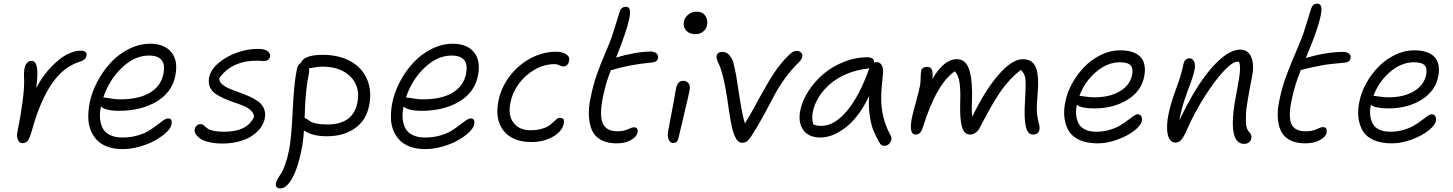

<svg xmlns="http://www.w3.org/2000/svg" viewBox="-20 -776 8001 1057"><path d="M102.1 12.2Q86.9 12.2 78.9 -5.4Q70.8 -22.9 75.2 -46.9Q93.3 -133.3 104 -214.8Q114.7 -296.4 112.8 -339.8Q110.4 -374.5 115.2 -401.9Q119.1 -419.9 129.4 -430.4Q139.6 -440.9 154.8 -440.9Q200.2 -440.9 179.2 -291Q214.8 -358.9 261.5 -407.2Q308.1 -455.6 348.9 -476.3Q389.6 -497.1 422.9 -497.1Q443.8 -497.1 451.2 -489.5Q458.5 -481.9 456.1 -469.2Q451.2 -445.3 420.9 -437Q328.1 -408.2 264.4 -313.7Q200.7 -219.2 157.2 -63Q145 -18.6 134 -3.2Q123 12.2 102.1 12.2Z M655.8 44.9Q609.9 44.9 574.2 32.5Q538.6 20 515.9 -2.7Q493.2 -25.4 480 -57.1Q466.8 -88.9 466.1 -126.7Q465.3 -164.6 473.1 -208Q484.9 -267.6 515.4 -325.7Q545.9 -383.8 588.9 -430.4Q631.8 -477.1 689.2 -506.1Q746.6 -535.2 806.2 -535.2Q885.3 -535.2 923.6 -488.3Q961.9 -441.4 944.8 -357.9Q927.2 -268.1 842.3 -217Q757.3 -166 634.8 -166Q560.1 -166 536.1 -189.9Q527.8 -154.8 530.8 -123.5Q533.7 -92.3 545.9 -69.1Q558.1 -45.9 585.9 -32.5Q613.8 -19 654.8 -19Q698.2 -19 736.1 -29.8Q773.9 -40.5 798.8 -55.9Q823.7 -71.3 843.5 -86.9Q863.3 -102.5 879.2 -113.3Q895 -124 905.8 -124Q931.2 -124 923.8 -88.9Q919.4 -69.3 894.5 -46.1Q869.6 -22.9 833.3 -2.7Q796.9 17.6 748.8 31.2Q700.7 44.9 655.8 44.9ZM556.2 -238.8Q563 -238.8 589.8 -233.9Q616.7 -229 640.1 -229Q744.1 -229 805.2 -265.4Q866.2 -301.8 879.9 -370.1Q899.4 -470.2 799.8 -470.2Q721.2 -470.2 650.9 -403.1Q580.6 -335.9 548.8 -238.8Z M1205.6 14.2Q1162.1 14.2 1129.2 6.1Q1096.2 -2 1079.8 -14.4Q1063.5 -26.9 1056.4 -39.8Q1049.3 -52.7 1051.8 -64Q1054.2 -76.2 1063 -84.5Q1071.8 -92.8 1083.5 -92.8Q1092.8 -92.8 1098.9 -88.4Q1105 -84 1111.1 -77.9Q1117.2 -71.8 1127 -65.7Q1136.7 -59.6 1159.2 -55.2Q1181.6 -50.8 1214.4 -50.8Q1340.3 -50.8 1378.4 -131.8Q1377.9 -151.4 1362.5 -166.5Q1347.2 -181.6 1323.2 -191.9Q1299.3 -202.1 1271 -211.7Q1242.7 -221.2 1215.6 -232.9Q1188.5 -244.6 1167 -259.3Q1145.5 -273.9 1135.5 -297.1Q1125.5 -320.3 1131.3 -350.1Q1139.2 -391.1 1182.4 -428.5Q1225.6 -465.8 1286.6 -487.1Q1347.7 -508.3 1405.8 -506.8Q1438.5 -506.3 1453.9 -493.9Q1469.2 -481.4 1466.8 -464.8Q1461.9 -439.9 1431.6 -439.9Q1430.2 -439.9 1418 -440.9Q1405.8 -441.9 1394.5 -441.9Q1253.9 -441.9 1186.5 -344.2Q1187 -326.7 1202.6 -312.5Q1218.3 -298.3 1242.4 -288.1Q1266.6 -277.8 1295.4 -267.8Q1324.2 -257.8 1351.8 -245.6Q1379.4 -233.4 1401.1 -217.8Q1422.9 -202.1 1433.1 -178Q1443.4 -153.8 1437.5 -123Q1428.2 -80.6 1393.8 -48.8Q1359.4 -17.1 1310.5 -1.5Q1261.7 14.2 1205.6 14.2Z M1780.3 -25.9Q1697.3 -25.9 1653.3 -58.1Q1650.4 -5.4 1640.6 45.9Q1620.1 148.9 1588.6 205.1Q1557.1 261.2 1523.4 261.2Q1493.7 261.2 1499.5 231Q1501.5 220.7 1510 206.5Q1518.6 192.4 1528.3 177.2Q1538.1 162.1 1550.3 128.2Q1562.5 94.2 1571.3 49.8Q1584.5 -16.6 1591.3 -165Q1598.1 -313.5 1613.3 -390.1Q1619.1 -421.4 1637.2 -430.2Q1642.6 -449.7 1672.1 -461.9Q1701.7 -474.1 1756.3 -474.1Q1845.2 -474.1 1909.2 -439Q1973.1 -403.8 2000.7 -339.8Q2028.3 -275.9 2012.2 -194.8Q1995.6 -112.3 1933.1 -69.1Q1870.6 -25.9 1780.3 -25.9ZM1679.2 -363.8Q1675.3 -345.7 1672.4 -327.9Q1669.4 -310.1 1667.5 -290.3Q1665.5 -270.5 1664.1 -257.6Q1662.6 -244.6 1661.4 -221.9Q1660.2 -199.2 1659.7 -190.9Q1659.2 -182.6 1658.2 -156.2Q1657.2 -129.9 1657.2 -125Q1664.1 -124.5 1672.1 -119.1Q1680.2 -113.8 1688.7 -107.4Q1697.3 -101.1 1721.7 -95.9Q1746.1 -90.8 1782.2 -90.8Q1923.8 -90.8 1947.3 -210Q1964.8 -297.9 1910.2 -353.5Q1855.5 -409.2 1753.4 -409.2Q1731.4 -409.2 1681.6 -399.9Q1683.6 -382.3 1679.2 -363.8Z M2321.8 44.9Q2275.9 44.9 2240.2 32.5Q2204.6 20 2181.9 -2.7Q2159.2 -25.4 2146 -57.1Q2132.8 -88.9 2132.1 -126.7Q2131.3 -164.6 2139.2 -208Q2150.9 -267.6 2181.4 -325.7Q2211.9 -383.8 2254.9 -430.4Q2297.9 -477.1 2355.2 -506.1Q2412.6 -535.2 2472.2 -535.2Q2551.3 -535.2 2589.6 -488.3Q2627.9 -441.4 2610.8 -357.9Q2593.3 -268.1 2508.3 -217Q2423.3 -166 2300.8 -166Q2226.1 -166 2202.1 -189.9Q2193.8 -154.8 2196.8 -123.5Q2199.7 -92.3 2211.9 -69.1Q2224.1 -45.9 2252 -32.5Q2279.8 -19 2320.8 -19Q2364.3 -19 2402.1 -29.8Q2439.9 -40.5 2464.8 -55.9Q2489.7 -71.3 2509.5 -86.9Q2529.3 -102.5 2545.2 -113.3Q2561 -124 2571.8 -124Q2597.2 -124 2589.8 -88.9Q2585.4 -69.3 2560.5 -46.1Q2535.6 -22.9 2499.3 -2.7Q2462.9 17.6 2414.8 31.2Q2366.7 44.9 2321.8 44.9ZM2222.2 -238.8Q2229 -238.8 2255.9 -233.9Q2282.7 -229 2306.2 -229Q2410.2 -229 2471.2 -265.4Q2532.2 -301.8 2545.9 -370.1Q2565.4 -470.2 2465.8 -470.2Q2387.2 -470.2 2316.9 -403.1Q2246.6 -335.9 2214.8 -238.8Z M2905.8 5.9Q2801.8 5.9 2752.4 -56.2Q2703.1 -118.2 2724.1 -221.2Q2739.3 -295.4 2786.6 -357.4Q2834 -419.4 2901.6 -455.3Q2969.2 -491.2 3041 -491.2Q3076.7 -491.2 3097.7 -476.8Q3118.7 -462.4 3112.8 -439.9Q3106 -410.2 3081.1 -410.2Q3071.3 -410.2 3059.6 -416.5Q3047.9 -422.9 3032.2 -422.9Q2976.1 -422.9 2923.3 -392.6Q2870.6 -362.3 2835.4 -313.7Q2800.3 -265.1 2790 -210.9Q2775.9 -141.6 2806.9 -100.3Q2837.9 -59.1 2899.9 -59.1Q2934.1 -59.1 2960.2 -66.2Q2986.3 -73.2 3000.7 -83Q3015.1 -92.8 3025.4 -102.8Q3035.6 -112.8 3043.7 -119.9Q3051.8 -127 3059.1 -127Q3075.7 -127 3081.3 -120.4Q3086.9 -113.8 3084 -97.2Q3075.2 -52.2 3023.7 -23.2Q2972.2 5.9 2905.8 5.9Z M3374.5 13.2Q3322.8 13.2 3288.3 -5.9Q3253.9 -24.9 3239 -58.8Q3224.1 -92.8 3221.9 -139.6Q3219.7 -186.5 3232.4 -242.2Q3244.6 -305.7 3265.1 -364Q3285.6 -422.4 3311.8 -482.9Q3337.9 -543.5 3349.6 -577.1Q3360.8 -612.3 3373.8 -654.5Q3386.7 -696.8 3391.6 -711.9Q3400.4 -738.8 3425.8 -738.8Q3438.5 -738.8 3444.1 -729.2Q3449.7 -719.7 3448.2 -700.4Q3446.8 -681.2 3439.9 -654.3Q3433.1 -627.4 3420.4 -589.8Q3403.8 -537.6 3371.6 -459Q3416.5 -473.1 3469.5 -482.7Q3522.5 -492.2 3562.5 -492.2Q3582.5 -492.2 3594 -481.9Q3605.5 -471.7 3602.5 -457Q3600.6 -443.8 3591.3 -438.2Q3582 -432.6 3562.5 -431.2Q3448.2 -420.9 3342.8 -389.2Q3316.9 -326.2 3298.8 -240.2Q3278.8 -138.7 3298.8 -95.9Q3318.8 -53.2 3378.4 -53.2Q3411.6 -53.2 3436 -64.2Q3460.4 -75.2 3470.7 -75.2Q3494.1 -75.2 3489.7 -45.9Q3484.9 -22.5 3452.9 -4.6Q3420.9 13.2 3374.5 13.2Z M3808.1 -587.9Q3775.9 -587.9 3757.6 -607.9Q3739.3 -627.9 3745.1 -657.2Q3749.5 -680.2 3769.5 -696Q3789.6 -711.9 3814.5 -711.9Q3847.2 -711.9 3862.8 -689.2Q3878.4 -666.5 3872.1 -636.2Q3868.7 -617.7 3851.8 -602.8Q3835 -587.9 3808.1 -587.9ZM3686 11.2Q3668.9 11.2 3660.9 -8.3Q3652.8 -27.8 3658.2 -53.2Q3672.9 -127 3685.1 -196Q3697.3 -265.1 3702.1 -291Q3710.4 -331.1 3741.2 -331.1Q3760.3 -331.1 3770.5 -317.4Q3780.8 -303.7 3776.4 -279.8Q3771.5 -252.4 3745.4 -143.6Q3719.2 -34.7 3715.3 -17.1Q3710.4 11.2 3686 11.2Z M4065.9 9.8Q4052.7 9.8 4043.5 1.5Q4034.2 -6.8 4024.9 -26.9Q4014.6 -48.8 4006.6 -88.9Q3998.5 -128.9 3989.5 -192.1Q3980.5 -255.4 3975.1 -284.2Q3965.8 -336.4 3955.1 -373.5Q3944.3 -410.6 3937.5 -423.6Q3930.7 -436.5 3927 -447.8Q3923.3 -459 3925.3 -470.2Q3926.8 -478.5 3934.8 -484.4Q3942.9 -490.2 3957 -490.2Q3980.5 -490.2 3995.6 -471.9Q4010.7 -453.6 4015.9 -436Q4021 -418.5 4028.8 -379.9Q4031.2 -369.1 4032.2 -363.8Q4034.7 -350.1 4050.5 -245.8Q4066.4 -141.6 4081.1 -96.2Q4110.4 -143.6 4156.2 -228.8Q4202.1 -314 4239.5 -371.1Q4276.9 -428.2 4323.2 -473.1Q4333.5 -482.4 4338.6 -486.3Q4343.8 -490.2 4351.3 -493.2Q4358.9 -496.1 4368.2 -496.1Q4381.3 -496.1 4390.4 -485.8Q4399.4 -475.6 4397 -463.9Q4394.5 -449.7 4377.9 -433.1Q4334 -390.6 4298.6 -340.6Q4263.2 -290.5 4241.7 -249Q4220.2 -207.5 4185.1 -142.8Q4149.9 -78.1 4115.2 -24.9Q4102.5 -5.4 4091.8 2.2Q4081.1 9.8 4065.9 9.8Z M4496.6 -19Q4431.6 -19 4402.1 -60.5Q4372.6 -102.1 4385.7 -168Q4396.5 -222.2 4430.7 -274.9Q4464.8 -327.6 4513.4 -368.9Q4562 -410.2 4626 -435.5Q4689.9 -460.9 4754.9 -460.9Q4773.9 -460.9 4783.9 -452.9Q4793.9 -444.8 4791 -431.2Q4798.3 -434.1 4805.7 -434.1Q4825.2 -434.1 4834.7 -416Q4844.2 -397.9 4840.8 -368.2Q4831.5 -289.1 4831.1 -237.8Q4830.6 -186.5 4842.5 -134.3Q4854.5 -82 4882.8 -30.8Q4893.6 -12.7 4881.6 7.1Q4869.6 26.9 4848.6 26.9Q4837.4 26.9 4831.5 22Q4825.7 17.1 4819.8 5.9Q4799.3 -31.2 4787.8 -59.1Q4776.4 -86.9 4768.6 -136.5Q4760.7 -186 4764.6 -247.1Q4709 -131.3 4636.7 -75.2Q4564.5 -19 4496.6 -19ZM4454.6 -160.2Q4447.8 -124 4457 -91.8Q4471.7 -83 4502 -83Q4572.8 -83 4641.6 -164.1Q4710.4 -245.1 4764.6 -397Q4765.1 -397.5 4765.6 -398.9Q4766.1 -400.4 4766.6 -400.9Q4758.8 -398.9 4753.9 -397.9Q4693.4 -391.1 4640.6 -368.7Q4587.9 -346.2 4550.3 -314Q4512.7 -281.7 4488 -242.2Q4463.4 -202.6 4454.6 -160.2Z M5020 -35.2Q4982.9 -35.2 5000 -127Q5006.3 -155.8 5022.7 -215.6Q5039.1 -275.4 5044.9 -304.2Q5047.9 -319.3 5048.3 -346.9Q5048.8 -374.5 5051.8 -388.2Q5053.2 -396.5 5062.5 -402.3Q5071.8 -408.2 5084 -408.2Q5104 -408.2 5110.4 -391.6Q5116.7 -375 5112.8 -340.8Q5176.3 -450.2 5248 -450.2Q5273.4 -450.2 5290.8 -434.6Q5308.1 -418.9 5317.1 -387.9Q5326.2 -356.9 5329.3 -317.4Q5332.5 -277.8 5331.1 -224.1Q5328.1 -165.5 5333 -133.8Q5400.4 -275.4 5475.8 -362.8Q5551.3 -450.2 5610.8 -450.2Q5665 -450.2 5683.1 -403.1Q5701.2 -356 5691.9 -252Q5685.1 -172.9 5689.9 -142.1Q5694.8 -111.3 5700 -93.3Q5705.1 -75.2 5702.1 -62Q5697.3 -35.2 5666 -35.2Q5637.2 -35.2 5627 -80.8Q5616.7 -126.5 5623 -224.1Q5628.9 -320.3 5624.3 -346.7Q5619.6 -373 5600.1 -391.1Q5572.3 -370.6 5546.1 -343Q5520 -315.4 5500.2 -288.8Q5480.5 -262.2 5455.8 -221.4Q5431.2 -180.7 5414.8 -150.4Q5398.4 -120.1 5371.1 -67.9Q5362.3 -52.7 5348.6 -43.9Q5335 -35.2 5320.8 -35.2Q5287.6 -35.2 5275.6 -78.1Q5263.7 -121.1 5266.1 -206.1Q5268.6 -279.8 5262.7 -320.3Q5256.8 -360.8 5236.8 -383.8Q5135.3 -315.4 5059.1 -70.8Q5048.3 -35.2 5020 -35.2Z M6023.4 13.2Q5965.8 13.2 5925.5 -4.2Q5885.3 -21.5 5865.5 -52.5Q5845.7 -83.5 5840.1 -126.2Q5834.5 -168.9 5845.7 -219.2Q5855.5 -268.6 5883.1 -318.1Q5910.6 -367.7 5949.7 -408Q5988.8 -448.2 6040.5 -473.6Q6092.3 -499 6145.5 -499Q6223.6 -499 6258.3 -462.4Q6293 -425.8 6278.8 -354Q6263.2 -273.9 6186.8 -226.6Q6110.4 -179.2 6004.4 -179.2Q5932.1 -179.2 5908.7 -199.2Q5901.4 -168.9 5904.5 -142.1Q5907.7 -115.2 5918.5 -95Q5929.2 -74.7 5953.9 -62.7Q5978.5 -50.8 6014.6 -50.8Q6053.2 -50.8 6087.6 -60.8Q6122.1 -70.8 6145.3 -84.7Q6168.5 -98.6 6187 -112.8Q6205.6 -127 6219.7 -137Q6233.9 -147 6242.7 -147Q6256.3 -147 6262.7 -136.7Q6269 -126.5 6265.6 -108.9Q6260.7 -85 6224.1 -56.4Q6187.5 -27.8 6131.6 -7.3Q6075.7 13.2 6023.4 13.2ZM5928.7 -248Q5932.6 -248 5956.3 -244.1Q5980 -240.2 6005.4 -240.2Q6089.8 -240.2 6145.5 -273.7Q6201.2 -307.1 6212.4 -363.8Q6219.7 -398.9 6204.3 -416Q6189 -433.1 6145.5 -433.1Q6075.7 -433.1 6013.4 -379.6Q5951.2 -326.2 5922.4 -248Z M6829.6 16.1Q6730 16.1 6788.6 -272Q6803.2 -346.7 6805.9 -382.3Q6808.6 -418 6801.3 -435.1Q6798.3 -436 6790.5 -436Q6765.6 -436 6718.3 -386.2Q6670.9 -336.4 6615 -249.5Q6559.1 -162.6 6516.6 -66.9Q6497.6 -23.4 6483.9 -7.3Q6470.2 8.8 6451.7 8.8Q6418.5 8.8 6408.7 -36.1Q6398.9 -81.1 6413.6 -150.9Q6425.8 -210.9 6454.3 -286.1Q6482.9 -361.3 6495.6 -424.8Q6498 -438 6506.8 -446.5Q6515.6 -455.1 6528.3 -455.1Q6543.9 -455.1 6553.2 -438.7Q6562.5 -422.4 6555.7 -389.2Q6548.8 -356.4 6533 -314.9Q6517.1 -273.4 6500 -222.7Q6482.9 -171.9 6472.7 -112.8Q6559.6 -297.9 6648.7 -400.4Q6737.8 -502.9 6807.6 -502.9Q6851.6 -502.9 6868.9 -460.4Q6886.2 -418 6871.6 -349.1Q6861.8 -298.8 6857.2 -272.7Q6852.5 -246.6 6846.4 -209Q6840.3 -171.4 6839.4 -150.6Q6838.4 -129.9 6838.9 -106.7Q6839.4 -83.5 6844.7 -69.3Q6850.1 -55.2 6859.4 -45.9Q6872.1 -33.2 6868.7 -13.2Q6866.2 -1.5 6856 7.3Q6845.7 16.1 6829.6 16.1Z M7166 13.2Q7115.2 13.2 7081.3 -4.6Q7047.4 -22.5 7032.2 -54Q7017.1 -85.4 7014.4 -128.7Q7011.7 -171.9 7022.9 -222.2Q7037.1 -293 7061 -357.9Q7085 -422.9 7113.8 -488.5Q7142.6 -554.2 7156.2 -594.2Q7167.5 -629.4 7180.4 -671.6Q7193.4 -713.9 7198.2 -729Q7202.6 -742.2 7210 -749Q7217.3 -755.9 7231.9 -755.9Q7244.6 -755.9 7250.2 -746.3Q7255.9 -736.8 7254.6 -717.5Q7253.4 -698.2 7246.6 -671.4Q7239.7 -644.5 7227.1 -606.9Q7209.5 -553.7 7168.9 -457Q7284.7 -490.2 7375 -490.2Q7395.5 -490.2 7406.7 -480.5Q7418 -470.7 7415 -456.1Q7413.1 -442.9 7403.8 -437.3Q7394.5 -431.6 7375 -430.2Q7303.7 -424.8 7252 -415.5Q7200.2 -406.2 7141.1 -390.1Q7106 -304.7 7088.9 -215.8Q7071.3 -127.4 7091.1 -90.3Q7110.8 -53.2 7167 -53.2Q7194.3 -53.2 7212.2 -58.8Q7230 -64.5 7241.2 -70.3Q7252.4 -76.2 7264.2 -76.2Q7287.6 -76.2 7283.2 -44.9Q7278.3 -22 7245.8 -4.4Q7213.4 13.2 7166 13.2Z M7642.1 13.2Q7584.5 13.2 7544.2 -4.2Q7503.9 -21.5 7484.1 -52.5Q7464.4 -83.5 7458.7 -126.2Q7453.1 -168.9 7464.4 -219.2Q7474.1 -268.6 7501.7 -318.1Q7529.3 -367.7 7568.4 -408Q7607.4 -448.2 7659.2 -473.6Q7710.9 -499 7764.2 -499Q7842.3 -499 7877 -462.4Q7911.6 -425.8 7897.5 -354Q7881.8 -273.9 7805.4 -226.6Q7729 -179.2 7623 -179.2Q7550.8 -179.2 7527.3 -199.2Q7520 -168.9 7523.2 -142.1Q7526.4 -115.2 7537.1 -95Q7547.9 -74.7 7572.5 -62.7Q7597.2 -50.8 7633.3 -50.8Q7671.9 -50.8 7706.3 -60.8Q7740.7 -70.8 7763.9 -84.7Q7787.1 -98.6 7805.7 -112.8Q7824.2 -127 7838.4 -137Q7852.5 -147 7861.3 -147Q7875 -147 7881.3 -136.7Q7887.7 -126.5 7884.3 -108.9Q7879.4 -85 7842.8 -56.4Q7806.2 -27.8 7750.2 -7.3Q7694.3 13.2 7642.1 13.2ZM7547.4 -248Q7551.3 -248 7575 -244.1Q7598.6 -240.2 7624 -240.2Q7708.5 -240.2 7764.2 -273.7Q7819.8 -307.1 7831.1 -363.8Q7838.4 -398.9 7823 -416Q7807.6 -433.1 7764.2 -433.1Q7694.3 -433.1 7632.1 -379.6Q7569.8 -326.2 7541 -248Z"/></svg>

Font: Shantell Sans Irregular
Style: Italic
Weight: 300
Italic angle: -11.31°
Designer: Stephen Nixon, Anya Danilova, Shantell Martin
Foundry: Arrow Type
Version: Version 1.006;[9816181b4]